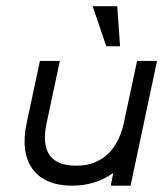

<svg xmlns="http://www.w3.org/2000/svg" viewBox="-20 -586 516 606"><path d="M329.6 0 337.4 -40Q281.7 0 207.5 0Q165 0 133.5 -13.2Q102.1 -26.4 83.3 -51.8Q64.5 -77.1 59.3 -113.8Q54.2 -150.4 64 -196.8L106 -393.6H168.9L127 -196.8Q112.8 -129.9 136.5 -96.4Q160.2 -63 220.7 -63Q255.9 -63 281.7 -74.5Q307.6 -85.9 325.4 -105Q343.3 -124 354.2 -147.9Q365.2 -171.9 370.6 -196.8L412.6 -393.6H475.6L392.1 0ZM272.5 -566.4H350.1L358.9 -439.9H315.4Z"/></svg>

Font: Fibel Nord
Style: Italic
Weight: 400
Designer: Peter Wiegel
Foundry: Peter Wioegel
Version: Version 000.000